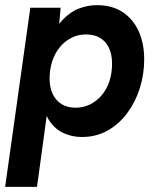

<svg xmlns="http://www.w3.org/2000/svg" viewBox="-22 -523 619 747"><path d="M-2 204 96 -493H214L202 -361L170 -354Q191 -413 221 -445Q251 -477 285.5 -490Q320 -503 355 -503Q414 -503 455 -476Q496 -449 517.5 -401.5Q539 -354 539 -292Q539 -234 522 -180Q505 -126 473 -83Q441 -40 396.5 -15Q352 10 297 10Q256 10 222.5 -6.5Q189 -23 168 -56.5Q147 -90 144 -140L168 -133L122 204ZM271 -104Q303 -104 329 -117Q355 -130 374.5 -153.5Q394 -177 404 -208Q414 -239 414 -275Q414 -311 402 -336.5Q390 -362 367.5 -375.5Q345 -389 313 -389Q281 -389 255 -375.5Q229 -362 210 -338.5Q191 -315 181 -284Q171 -253 171 -217Q171 -183 183 -157.5Q195 -132 217.5 -118Q240 -104 271 -104Z"/></svg>

Font: Hanken Grotesk
Style: Bold Italic
Weight: 700
Italic angle: -8°
Designer: Alfredo Marco Pradil
Foundry: Hanken Design Co.
Version: Version 3.013